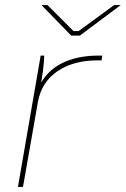

<svg xmlns="http://www.w3.org/2000/svg" viewBox="-20 -740 498 760"><path d="M141 -520H155Q155 -499 150.5 -463Q146 -427 138 -388L133 -395Q163 -458 223.5 -489Q284 -520 371 -520H385L382 -501Q374 -501 365 -501Q271 -501 207.5 -458Q144 -415 130 -336L71 0H51ZM144 -720H168L271 -617H291L432 -720H458L296 -599H262Z"/></svg>

Font: Fixel Italic Variable 20240409 Display Thin
Style: Italic
Weight: 100
Italic angle: -10°
Designer: AlfaBravo + MacPaw
Foundry: Kyrylo Tkachov, Marchela Mozhyna, Serhii Makarenko, Maria Weinstein, Zakhar Kryvoshyya
Version: Version 1.211;Glyphs 3.2 (3225)